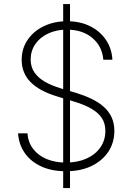

<svg xmlns="http://www.w3.org/2000/svg" viewBox="-20 -844 662 960"><path d="M295.9 96.2V-823.7H330.1V96.2ZM309.6 12.2Q238.8 12.2 186.5 -11.7Q134.3 -35.6 104.2 -78.4Q74.2 -121.1 70.3 -177.2H117.2Q120.6 -132.3 145.8 -99.4Q170.9 -66.4 213.1 -48.8Q255.4 -31.2 309.6 -31.2Q367.7 -31.2 412.1 -51Q456.5 -70.8 481.7 -106.7Q506.8 -142.6 506.8 -189.5Q506.8 -227.5 488.8 -254.4Q470.7 -281.2 435.5 -301.3Q400.4 -321.3 348.1 -336.9L264.2 -362.3Q177.2 -388.7 132.8 -433.6Q88.4 -478.5 88.4 -544.9Q88.4 -601.1 118.2 -644.8Q147.9 -688.5 199.2 -713.1Q250.5 -737.8 315.4 -737.8Q380.9 -737.8 430.7 -712.9Q480.5 -688 509.8 -644.5Q539.1 -601.1 542 -545.4H496.6Q491.2 -612.3 441.9 -654.1Q392.6 -695.8 314.5 -695.8Q262.2 -695.8 220.9 -676.5Q179.7 -657.2 156.5 -623.3Q133.3 -589.4 133.3 -546.4Q133.3 -509.3 152.3 -481.7Q171.4 -454.1 204.8 -435.1Q238.3 -416 281.7 -402.8L361.3 -379.4Q402.3 -366.7 437 -350.1Q471.7 -333.5 497.6 -311Q523.4 -288.6 537.6 -258.5Q551.8 -228.5 551.8 -189Q551.8 -131.3 522 -85.9Q492.2 -40.5 438 -14.2Q383.8 12.2 309.6 12.2Z"/></svg>

Font: Inter ExtraLight
Style: Regular
Weight: 250
Designer: Rasmus Andersson
Foundry: rsms
Version: Version 4.001;git-66647c0bb